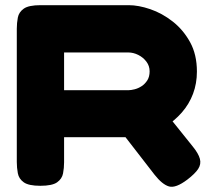

<svg xmlns="http://www.w3.org/2000/svg" viewBox="-20 -711 818 743"><path d="M136 8Q91 8 72 -5.5Q53 -19 49 -40.5Q45 -62 45 -84V-600Q45 -622 49 -643Q53 -664 72 -677.5Q91 -691 137 -691H478Q516 -691 561.5 -675.5Q607 -660 648 -628Q689 -596 715.5 -548Q742 -500 742 -434Q742 -388 727 -348Q712 -308 683.5 -275.5Q655 -243 616 -218.5Q577 -194 529 -180H228V-83Q228 -61 224 -40Q220 -19 201 -5.5Q182 8 136 8ZM705 -16Q660 18 634 10.5Q608 3 578 -35L379 -292L592 -311L726 -144Q748 -117 753.5 -96.5Q759 -76 747 -57.5Q735 -39 705 -16ZM228 -362H478Q487 -362 501 -365.5Q515 -369 528 -377.5Q541 -386 550 -400Q559 -414 559 -435Q559 -456 546.5 -472.5Q534 -489 515 -498.5Q496 -508 476 -508H228Z"/></svg>

Font: Fredoka SemiExpanded
Style: Bold
Weight: 700
Width: 6
Designer: Ben Nathan
Foundry: Milena B. Brandão, Ben Nathan
Version: Version 2.001